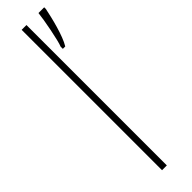

<svg xmlns="http://www.w3.org/2000/svg" viewBox="-268 -798 735 735"><g transform="rotate(-45 99.5 -431.0)"><path d="M103 -51V-811H77V-51ZM199 -802V-811H168C165 -779 146 -680 137 -660V-648H150C172 -683 191 -762 199 -802Z"/></g></svg>

Font: Noto Sans Tamil UI Condensed Thin
Style: Regular
Weight: 100
Width: 3
Designer: Jelle Bosma - Monotype Design Team
Foundry: Monotype Imaging Inc.
Version: Version 2.004